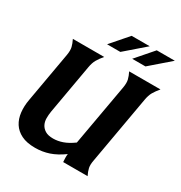

<svg xmlns="http://www.w3.org/2000/svg" viewBox="-207 -1047 1135 1205"><g transform="rotate(30 360.5 -445.0)"><path d="M196 -236Q192 -212 192 -187Q192 -162 202 -142Q212 -122 233 -109Q254 -96 291 -96Q324 -96 358.5 -108Q393 -120 433 -149L512 -594Q518 -629 512.5 -651.5Q507 -674 494 -700H721Q699 -674 686 -651.5Q673 -629 667 -594L581 -106Q574 -71 579 -48.5Q584 -26 597 0H420Q419 -16 418.5 -29.5Q418 -43 420 -58Q369 -21 321.5 -5Q274 11 222 11Q161 11 122 -8.5Q83 -28 62 -61Q41 -94 36 -138Q31 -182 40 -231L104 -594Q110 -629 104.5 -651.5Q99 -674 86 -700H313Q291 -674 278 -651.5Q265 -629 259 -594ZM396 -901H527L385 -778H289ZM578 -901H709L567 -778H471Z"/></g></svg>

Font: LT Museum
Style: Bold Italic
Weight: 700
Designer: Daniel Lyons
Foundry: LyonsType
Version: Version 1.011